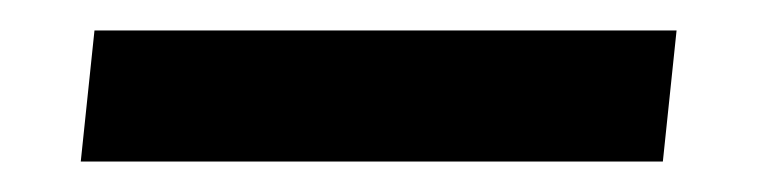

<svg xmlns="http://www.w3.org/2000/svg" viewBox="-20 -437 498 126"><path d="M42 -417H424L415 -331H33Z"/></svg>

Font: Lily Script One
Style: Regular
Weight: 400
Designer: Julia Petretta
Foundry: Julia Petretta
Version: Version 1.002;PS 001.001;hotconv 1.0.70;makeotf.lib2.5.58329